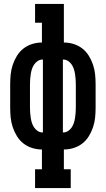

<svg xmlns="http://www.w3.org/2000/svg" viewBox="-20 -755 540 980"><path d="M159 205V109H194V8Q169 8 144.5 0.5Q120 -7 100 -22.5Q80 -38 66.5 -60Q53 -82 45 -106Q37 -130 34.5 -155Q32 -180 32 -205V-325Q32 -350 34.5 -375Q37 -400 45 -424Q53 -448 66.5 -470Q80 -492 100 -507.5Q120 -523 144.5 -530.5Q169 -538 194 -538V-639H159V-735H306V-538Q331 -538 355.5 -530.5Q380 -523 400 -507.5Q420 -492 433.5 -470Q447 -448 455 -424Q463 -400 465.5 -375Q468 -350 468 -325V-205Q468 -180 465.5 -155Q463 -130 455 -106Q447 -82 433.5 -60Q420 -38 400 -22.5Q380 -7 355.5 0.5Q331 8 306 8V109H341V205ZM197 -79H199V-451H197Q184 -451 173 -444Q162 -437 154.5 -426Q147 -415 143 -402.5Q139 -390 137 -377Q135 -364 134 -351Q133 -338 133 -325V-205Q133 -192 134 -179Q135 -166 137 -153Q139 -140 143 -127.5Q147 -115 154.5 -104Q162 -93 173 -86Q184 -79 197 -79ZM301 -79H303Q316 -79 327 -86Q338 -93 345.5 -104Q353 -115 357 -127.5Q361 -140 363 -153Q365 -166 366 -179Q367 -192 367 -205V-325Q367 -338 366 -351Q365 -364 363 -377Q361 -390 357 -402.5Q353 -415 345.5 -426Q338 -437 327 -444Q316 -451 303 -451H301Z"/></svg>

Font: Iosevka Slab
Style: Bold
Weight: 700
Monospace: yes
Designer: Belleve Invis
Foundry: Belleve Invis
Version: Version 11.1.1; ttfautohint (v1.8.3)